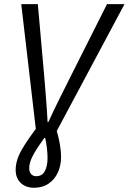

<svg xmlns="http://www.w3.org/2000/svg" viewBox="-20 -676 617 920"><path d="M143 223.7Q103.7 223.7 79.4 200.6Q55.1 177.6 55.1 137.6Q55.1 91.6 84.7 40.5Q114.3 -10.5 165.5 -76.4L154.7 -31.6L81.8 -656.3H161.3L192.5 -304.1Q196.7 -251.2 201 -198.7Q205.3 -146.2 207.9 -91.6H211.9Q236.6 -145.3 263 -198.8Q289.4 -252.4 315.6 -304.1L492.8 -656.3H576.6L242.4 -30.3L244.9 -75.1Q261.8 -16 267.2 17.4Q272.6 50.8 272.6 75.9Q272.6 117.2 257.2 150.6Q241.9 184 212.9 203.8Q184 223.7 143 223.7ZM153.3 168.3Q182.4 168.3 195.1 143.5Q207.8 118.7 207.8 81.9Q207.8 36.1 196.5 -15H192.5Q162.6 25.1 141.2 62.8Q119.9 100.6 119.9 130.3Q119.9 147.8 129.1 158Q138.4 168.3 153.3 168.3Z"/></svg>

Font: Source Sans 3 VF
Style: Italic
Weight: 200
Italic angle: -11°
Designer: Paul D. Hunt
Foundry: Adobe Systems Incorporated
Version: Version 3.042;hotconv 1.0.118;makeotfexe 2.5.65603